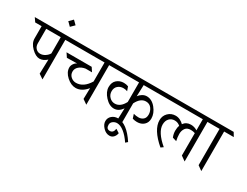

<svg xmlns="http://www.w3.org/2000/svg" viewBox="-158 -1643 3320 2584"><g transform="rotate(30 1502.5 -351.5)"><path d="M448 -615V0L377 -48L384 -271Q329 -221 271 -221Q213 -221 146.5 -286Q80 -351 80 -425V-615H-20L-61 -675H562L602 -615ZM377 -363V-615H151V-390Q151 -342 179 -312.5Q207 -283 246.5 -283Q286 -283 322.5 -307Q359 -331 377 -363Z M357 -853 413 -909 470 -853 413 -797Z M890 -123Q818 -123 749 -185Q680 -247 680 -321Q680 -350 699 -378.5Q718 -407 745 -419L587 -416L546 -478H937L978 -416H879Q821 -407 783 -374.5Q745 -342 745 -294.5Q745 -247 779.5 -216Q814 -185 860 -185Q976 -185 1058 -320V-615H522L483 -675H1243L1281 -615H1129V0L1058 -49L1062 -219Q984 -123 890 -123Z M1421 -508Q1459 -508 1492 -495L1514 -432Q1485 -443 1453 -443Q1402 -443 1367.5 -412.5Q1333 -382 1333 -329Q1333 -276 1368.5 -240Q1404 -204 1452 -204Q1539 -204 1594 -311V-615H1203L1163 -675H2044L2084 -615H1666Q1666 -612 1663 -527Q1660 -442 1660 -438Q1680 -467 1712.5 -486.5Q1745 -506 1779 -506Q1859 -506 1920 -431Q1981 -356 1981 -275Q1981 -213 1940 -176Q1899 -139 1835 -139Q1801 -139 1765 -150L1744 -214Q1783 -203 1823 -203Q1863 -203 1893 -227.5Q1923 -252 1923 -304Q1923 -356 1892 -398Q1861 -440 1805 -440Q1721 -440 1666 -331V0L1594 -48L1600 -215Q1548 -140 1475 -140Q1402 -140 1336 -212Q1270 -284 1270 -357.5Q1270 -431 1314.5 -469.5Q1359 -508 1421 -508Z M1523 83Q1523 148 1579 148Q1632 148 1642 78L1699 114Q1693 153 1668 179.5Q1643 206 1605 206Q1551 206 1506 159Q1461 112 1461 61.5Q1461 11 1499 -22Q1537 -55 1591 -55Q1731 -55 1868 154L1837 181Q1783 100 1724.5 53.5Q1666 7 1613 7Q1580 7 1551.5 28Q1523 49 1523 83Z M2360 -199Q2340 -247 2340 -296.5Q2340 -346 2354 -378Q2318 -412 2267.5 -412Q2217 -412 2184.5 -377Q2152 -342 2152 -283Q2152 -167 2318 -26L2281 0Q2086 -167 2086 -313Q2086 -382 2132.5 -428Q2179 -474 2247 -474Q2284 -474 2318 -457Q2352 -440 2374 -416Q2413 -472 2485 -472Q2540 -472 2585 -442V-615H2004L1964 -675H2771L2811 -615H2657V0L2585 -51V-399Q2552 -410 2518 -410Q2460 -410 2434.5 -373Q2409 -336 2409 -286Q2409 -236 2422 -180Z M2916 -615V0L2845 -51V-615H2730L2694 -675H3030L3066 -615Z"/></g></svg>

Font: Halant
Style: Regular
Weight: 400
Designer: Hitesh Malaviya (Devanagari), Satya Rajpurohit (Latin)
Foundry: Indian Type Foundry
Version: Version 1.100;PS 1.0;hotconv 1.0.78;makeotf.lib2.5.61930; tt